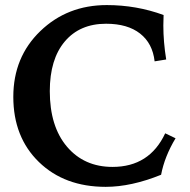

<svg xmlns="http://www.w3.org/2000/svg" viewBox="-20 -723 745 753"><path d="M394.5 9.8Q232.9 9.8 132.6 -87.6Q32.2 -185.1 32.2 -343.3Q32.2 -499 138.2 -601.1Q244.1 -703.1 398.9 -703.1Q515.1 -703.1 621.6 -664.1Q620.6 -644 620.6 -623Q620.6 -559.1 631.8 -489.7L586.4 -482.4Q578.6 -552.7 529.5 -591.3Q480.5 -629.9 396 -629.9Q293 -629.9 234.1 -560.3Q175.3 -490.7 175.3 -365.7Q175.3 -227.1 242.7 -147.7Q310.1 -68.4 421.4 -68.4Q566.4 -68.4 627.9 -200.2L668.5 -180.7Q625.5 -109.4 611.8 -37.6Q494.6 9.8 394.5 9.8Z"/></svg>

Font: Kelvinch
Style: Bold
Weight: 700
Designer: Paul James Miller
Foundry: High-Logic / Made with FontCreator
Version: Version 3.501;March 28, 2021;FontCreator 13.0.0.2683 64-bit